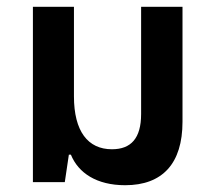

<svg xmlns="http://www.w3.org/2000/svg" viewBox="-20 -537 627 566"><path d="M349 9C459 9 518 -55 518 -178V-517H396V-201C396 -129 366 -97 310 -97C239 -97 198 -150 198 -253V-517H77V0H171L183 -81H189C211 -27 265 9 349 9Z"/></svg>

Font: Noto Sans Thai UI SemCond SemBd
Style: Regular
Weight: 600
Width: 4
Designer: Monotype Design Team
Foundry: Monotype Imaging Inc.
Version: Version 2.000